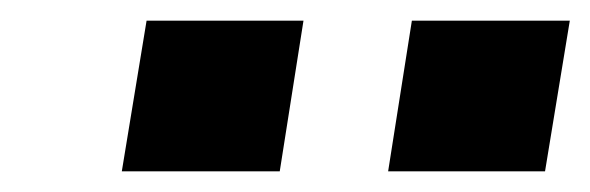

<svg xmlns="http://www.w3.org/2000/svg" viewBox="-20 -754 572 186"><path d="M356 -588 379 -734H532L508 -588ZM98 -588 122 -734H274L251 -588Z"/></svg>

Font: Nunito Sans 10pt Expanded ExtraBold
Style: Italic
Weight: 800
Width: 7
Italic angle: -9°
Designer: Vernon Adams
Foundry: Vernon Adams
Version: Version 3.101;gftools[0.9.27]